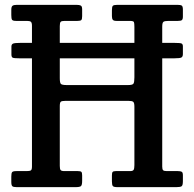

<svg xmlns="http://www.w3.org/2000/svg" viewBox="-20 -770 799 790"><path d="M62.5 -593.5H111.5V-664Q111.5 -676.5 107.2 -680.2Q103 -684 91 -684H46Q32.5 -684 29.5 -688.8Q26.5 -693.5 26.5 -708V-729.5Q26.5 -742.5 31.5 -746.2Q36.5 -750 48.5 -750H295.5Q307 -750 312.5 -747Q318 -744 318 -731.5V-703.5Q318 -691 314.5 -687.5Q311 -684 299 -684H246Q233 -684 229.5 -680Q226 -676 226 -662.5V-593.5H533V-659Q533 -674.5 531 -679.2Q529 -684 513.5 -684H459Q447.5 -684 444 -688.8Q440.5 -693.5 440.5 -704V-727.5Q440.5 -742 444.2 -746Q448 -750 462 -750H711Q723.5 -750 728 -746.8Q732.5 -743.5 732.5 -730V-702Q732.5 -690.5 728.2 -687.2Q724 -684 712 -684H674Q657.5 -684 652.5 -680.2Q647.5 -676.5 647.5 -660.5V-593.5H699Q721.5 -593.5 727 -591Q732.5 -588.5 732.5 -579V-547.5Q732.5 -537.5 727 -533.8Q721.5 -530 696.5 -530H647.5V-84.5Q647.5 -73.5 651 -69.8Q654.5 -66 666 -66H712Q723 -66 727.8 -63.2Q732.5 -60.5 732.5 -48.5V-24.5Q732.5 -7 727 -3.5Q721.5 0 705.5 0H463.5Q448.5 0 444.5 -4.2Q440.5 -8.5 440.5 -24V-47.5Q440.5 -58.5 443.2 -62.2Q446 -66 456.5 -66H515.5Q526.5 -66 529.8 -71.2Q533 -76.5 533 -91V-331Q533 -347 528.2 -351Q523.5 -355 508.5 -355H249.5Q234.5 -355 230.2 -351.5Q226 -348 226 -333.5V-87.5Q226 -75 229.2 -70.5Q232.5 -66 245.5 -66H300.5Q311 -66 314.5 -63Q318 -60 318 -48.5V-26Q318 -8.5 313 -4.2Q308 0 291 0H48.5Q35 0 30.8 -3.8Q26.5 -7.5 26.5 -22V-43.5Q26.5 -57.5 30 -61.8Q33.5 -66 47.5 -66H89Q102 -66 106.8 -68.8Q111.5 -71.5 111.5 -84.5V-530H62Q37 -530 32 -532.8Q27 -535.5 27 -546V-578.5Q27 -588 34.2 -590.8Q41.5 -593.5 62.5 -593.5ZM255 -420H506.5Q525.5 -420 529.2 -426Q533 -432 533 -452V-530H226V-448.5Q226 -429.5 230.5 -424.8Q235 -420 255 -420Z"/></svg>

Font: Besley* Narrow Medium
Style: Regular
Weight: 500
Width: 4
Designer: Owen Earl
Foundry: indestructible type*
Version: Version 3.000; ttfautohint (v1.8.3)